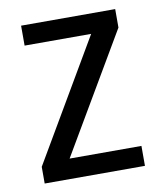

<svg xmlns="http://www.w3.org/2000/svg" viewBox="-67 -591 542 645"><g transform="rotate(-10 204.5 -268.0)"><path d="M376 0H34V-57L275 -468H48V-536H369V-473L131 -68H376Z"/></g></svg>

Font: Noto Sans Tamil SemiCondensed
Style: Regular
Weight: 400
Width: 4
Designer: Jelle Bosma - Monotype Design Team
Foundry: Monotype Imaging Inc.
Version: Version 2.004; ttfautohint (v1.8.4.7-5d5b)